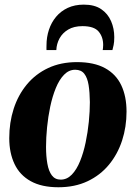

<svg xmlns="http://www.w3.org/2000/svg" viewBox="-20 -796 587 830"><path d="M313 -527.5Q386.5 -527.5 434 -501.5Q481.5 -475.5 504.2 -427.5Q527 -379.5 527 -313.5Q527 -247.5 507.8 -188.5Q488.5 -129.5 451 -84Q413.5 -38.5 358.5 -12.5Q303.5 13.5 232.5 13.5Q160 13.5 112.8 -12.8Q65.5 -39 42.8 -87Q20 -135 20 -198.5Q20 -266.5 39.2 -326Q58.5 -385.5 96.2 -431Q134 -476.5 188.5 -502Q243 -527.5 313 -527.5ZM305 -494.5Q278 -494.5 257 -473Q236 -451.5 221.2 -415.2Q206.5 -379 197.2 -335.2Q188 -291.5 183.5 -246Q179 -200.5 179 -161Q179 -120.5 184.8 -88.2Q190.5 -56 204.2 -37.8Q218 -19.5 242.5 -19.5Q269.5 -19.5 290.5 -41.2Q311.5 -63 326.2 -99.5Q341 -136 350.2 -180.2Q359.5 -224.5 364 -269.8Q368.5 -315 368.5 -354.5Q368 -397 363 -428.2Q358 -459.5 344.5 -477Q331 -494.5 305 -494.5ZM181 -579.5Q181 -584 180.8 -588Q180.5 -592 181 -599.5Q181 -635.5 191.5 -667.2Q202 -699 222.5 -723.5Q243 -748 273 -762Q303 -776 342.5 -776Q389 -776 417.8 -756.2Q446.5 -736.5 460.2 -704.5Q474 -672.5 474 -635.5Q474 -614 471.2 -601.5Q468.5 -589 466 -579.5H424Q424.5 -583 425.2 -588Q426 -593 426 -601.5Q426 -636.5 406.2 -659.8Q386.5 -683 336.5 -683Q299.5 -683 274.8 -668.2Q250 -653.5 237.2 -629.8Q224.5 -606 223.5 -579.5Z"/></svg>

Font: Merriweather 120pt ExtraBold
Style: Italic
Weight: 800
Italic angle: -7.8°
Version: Version 2.101